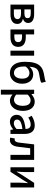

<svg xmlns="http://www.w3.org/2000/svg" viewBox="1668 -2529 1084 4460"><g transform="rotate(90 2210.0 -299.0)"><path d="M87 0H315C442 0 536 -47 536 -158C536 -235 486 -273 422 -288V-293C481 -310 514 -353 514 -409C514 -511 426 -550 305 -550H87ZM199 -245H301C383 -245 424 -214 424 -165C424 -112 386 -79 305 -79H199ZM295 -471C371 -471 402 -444 402 -397C402 -353 371 -324 291 -324H199V-471Z M665 0H845C975 0 1069 -52 1069 -180C1069 -305 975 -356 845 -356H779V-550H665ZM1157 -550V0H1273V-550ZM779 -269H836C918 -269 958 -241 958 -180C958 -118 918 -90 836 -90H779Z M1525 -353C1574 -418 1627 -441 1676 -441C1760 -441 1807 -380 1807 -271C1807 -157 1755 -81 1677 -81C1578 -81 1525 -163 1525 -312ZM1880 -821C1846 -805 1823 -798 1760 -789C1553 -759 1415 -696 1415 -336C1415 -113 1511 13 1678 13C1816 13 1925 -97 1925 -271C1925 -434 1833 -528 1707 -528C1640 -528 1574 -498 1529 -442C1546 -644 1614 -656 1784 -681C1831 -688 1874 -698 1903 -719Z M2064 -550V223H2178V45L2175 -49C2176 -48 2177 -47 2178 -46C2224 -8 2272 13 2320 13C2444 13 2556 -95 2556 -285C2556 -453 2479 -564 2339 -564C2278 -564 2218 -530 2171 -490H2167L2158 -550ZM2178 -132V-401C2225 -446 2266 -468 2309 -468C2401 -468 2438 -397 2438 -282C2438 -153 2378 -82 2298 -82C2264 -82 2221 -95 2178 -132Z M2809 13C2875 13 2934 -20 2984 -63H2987L2997 0H3091V-331C3091 -477 3028 -564 2891 -564C2803 -564 2726 -528 2669 -492L2712 -414C2759 -444 2813 -470 2871 -470C2952 -470 2975 -414 2976 -350C2747 -325 2647 -264 2647 -146C2647 -49 2714 13 2809 13ZM2844 -78C2795 -78 2758 -100 2758 -154C2758 -215 2813 -257 2976 -277V-142C2931 -101 2892 -78 2844 -78Z M3232 13C3321 13 3373 -50 3389 -172C3402 -267 3413 -364 3424 -458H3577V0H3693V-550H3334C3320 -434 3307 -318 3293 -203C3284 -128 3259 -97 3223 -97C3213 -97 3205 -99 3197 -101L3177 4C3194 10 3210 13 3232 13Z M3866 -550V0H3971L4159 -289C4179 -321 4209 -372 4229 -406H4234C4229 -335 4223 -262 4223 -205V0H4334V-550H4228L4041 -262C4022 -229 3990 -178 3971 -145H3966C3971 -215 3977 -288 3977 -345V-550Z"/></g></svg>

Font: Kinto Sans Med
Style: Regular
Weight: 500
Designer: Authors: Ryoko NISHIZUKA  (kana & ideographs); Paul D. Hunt (Latin, Greek & Cyrillic); Wenlong ZHANG  (bopomofo); Sandol
Foundry: Adobe Systems Incorporated, ookami Inc.
Version: Version 0.001